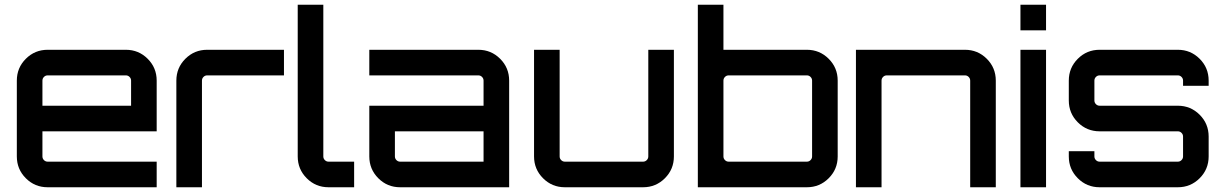

<svg xmlns="http://www.w3.org/2000/svg" viewBox="-20 -790 5167 810"><path d="M511 -580Q565 -580 603 -542Q641 -504 641 -450V-236H159V-130Q159 -121 165.5 -114.5Q172 -108 181 -108H641V0H181Q127 0 89 -38Q51 -76 51 -130V-450Q51 -504 89 -542Q127 -580 181 -580ZM159 -344H533V-450Q533 -459 526.5 -465.5Q520 -472 511 -472H181Q172 -472 165.5 -465.5Q159 -459 159 -450Z M854 -580H1178V-472H854Q845 -472 838.5 -465.5Q832 -459 832 -450V0H724V-130V-450Q724 -504 762 -542Q800 -580 854 -580Z M1236 -450V-770H1344V-130Q1344 -121 1350.5 -114.5Q1357 -108 1366 -108H1474V0H1366Q1312 0 1274 -38Q1236 -76 1236 -130Z M1998 -580Q2052 -580 2090 -542Q2128 -504 2128 -450V0H1668Q1614 0 1576 -38Q1538 -76 1538 -130V-344H2020V-450Q2020 -459 2013.5 -465.5Q2007 -472 1998 -472H1538V-580ZM2020 -108V-236H1646V-130Q1646 -121 1652.5 -114.5Q1659 -108 1668 -108Z M2715 -580H2823V-130Q2823 -76 2785 -38Q2747 0 2693 0H2363Q2309 0 2271 -38Q2233 -76 2233 -130V-580H2341V-130Q2341 -121 2347.5 -114.5Q2354 -108 2363 -108H2693Q2702 -108 2708.5 -114.5Q2715 -121 2715 -130Z M3384 -580Q3438 -580 3476 -542Q3514 -504 3514 -450V-130Q3514 -76 3476 -38Q3438 0 3384 0H2924V-770H3032V-580ZM3406 -130V-450Q3406 -459 3399.5 -465.5Q3393 -472 3384 -472H3054Q3045 -472 3038.5 -465.5Q3032 -459 3032 -450V-130Q3032 -121 3038.5 -114.5Q3045 -108 3054 -108H3384Q3393 -108 3399.5 -114.5Q3406 -121 3406 -130Z M4051 -580Q4105 -580 4143 -542Q4181 -504 4181 -450V0H4073V-450Q4073 -459 4066.5 -465.5Q4060 -472 4051 -472H3721Q3712 -472 3705.5 -465.5Q3699 -459 3699 -450V0H3591V-580Z M4285 0V-580H4393V0ZM4285 -770H4393V-662H4285Z M5079 -450V-428H4971V-450Q4971 -459 4964.5 -465.5Q4958 -472 4949 -472H4619Q4610 -472 4603.5 -465.5Q4597 -459 4597 -450V-366Q4597 -357 4603.5 -350.5Q4610 -344 4619 -344H4949Q5003 -344 5041 -306Q5079 -268 5079 -214V-130Q5079 -76 5041 -38Q5003 0 4949 0H4619Q4565 0 4527 -38Q4489 -76 4489 -130V-152H4597V-130Q4597 -121 4603.5 -114.5Q4610 -108 4619 -108H4949Q4958 -108 4964.5 -114.5Q4971 -121 4971 -130V-214Q4971 -223 4964.5 -229.5Q4958 -236 4949 -236H4619Q4565 -236 4527 -274Q4489 -312 4489 -366V-450Q4489 -504 4527 -542Q4565 -580 4619 -580H4949Q5003 -580 5041 -542Q5079 -504 5079 -450Z"/></svg>

Font: Orbitron
Style: Regular
Weight: 500
Designer: Matt McInerney
Foundry: Matt McInerney
Version: 1.000